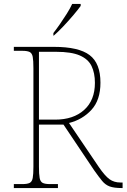

<svg xmlns="http://www.w3.org/2000/svg" viewBox="-20 -951 640 971"><path d="M50 0V-20H93Q118 -20 130 -26Q142 -32 145.5 -51Q149 -70 149 -108V-606Q149 -645 145.5 -663.5Q142 -682 130 -688Q118 -694 93 -694H50V-714H253Q378 -714 433 -672.5Q488 -631 488 -533Q488 -445 442.5 -395.5Q397 -346 329 -329L480 -106Q511 -61 534 -44.5Q557 -28 589 -28H600V0H596Q557 0 535 -8Q513 -16 496.5 -36Q480 -56 456 -90L301 -321H177V-108Q177 -70 180.5 -51Q184 -32 196 -26Q208 -20 233 -20H273V0ZM259 -346Q351 -346 405.5 -395Q460 -444 460 -532Q460 -582 443 -617Q426 -652 383.5 -670.5Q341 -689 264 -689H177V-346ZM250 -784Q265 -803 283 -829Q301 -855 318 -882Q335 -909 345 -931H388V-921Q376 -904 351.5 -875Q327 -846 300 -817.5Q273 -789 252 -771H250Z"/></svg>

Font: Noto Serif Tamil Thin
Style: Italic
Weight: 100
Italic angle: -12°
Designer: Indian Type Foundry, Tom Grace, and the Monotype Design Team
Foundry: Monotype Imaging Inc.
Version: Version 2.003; ttfautohint (v1.8.4.7-5d5b)